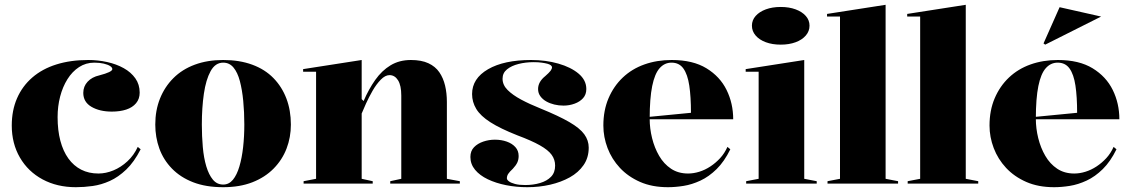

<svg xmlns="http://www.w3.org/2000/svg" viewBox="-20 -765 4716 800"><path d="M296 15Q218 15 157.5 -17.5Q97 -50 63 -108.5Q29 -167 29 -242Q29 -305 51 -355.5Q73 -406 114.5 -442Q156 -478 215 -496.5Q274 -515 348 -515Q388 -515 426.5 -506.5Q465 -498 495.5 -481Q526 -464 544 -438.5Q562 -413 562 -379Q562 -353 547 -335Q532 -317 506 -308.5Q480 -300 446 -300Q395 -300 361 -320Q327 -340 327 -378Q327 -405 345 -424.5Q363 -444 394 -451Q448 -465 448 -477Q448 -484 438.5 -490Q429 -496 412 -500Q395 -504 373 -504Q338 -504 309.5 -485.5Q281 -467 261 -435Q241 -403 230.5 -362.5Q220 -322 220 -277Q220 -222 231.5 -178.5Q243 -135 265 -104.5Q287 -74 318.5 -58Q350 -42 390 -42Q421 -42 452.5 -55Q484 -68 511 -93Q538 -118 554 -153L566 -143Q539 -90 506 -58.5Q473 -27 437.5 -11Q402 5 366 10Q330 15 296 15Z M910 -515Q978 -515 1031 -495.5Q1084 -476 1119.5 -439.5Q1155 -403 1173.5 -354Q1192 -305 1192 -246Q1192 -193 1174 -146Q1156 -99 1120 -62.5Q1084 -26 1031.5 -5.5Q979 15 910 15Q838 15 785 -5.5Q732 -26 696.5 -62.5Q661 -99 644 -146Q627 -193 627 -246Q627 -305 646.5 -354Q666 -403 702.5 -439.5Q739 -476 791.5 -495.5Q844 -515 910 -515ZM910 -504Q877 -504 857.5 -468.5Q838 -433 829.5 -374.5Q821 -316 821 -246Q821 -198 825 -152.5Q829 -107 839.5 -72Q850 -37 867 -16.5Q884 4 910 4Q934 4 950.5 -16Q967 -36 977.5 -71.5Q988 -107 993 -152Q998 -197 998 -246Q998 -298 993.5 -344.5Q989 -391 979.5 -427Q970 -463 953 -483.5Q936 -504 910 -504Z M1896 -10V0H1606V-10L1652 -20V-367Q1652 -409 1638.5 -430.5Q1625 -452 1603 -452Q1585 -452 1566.5 -433Q1548 -414 1532.5 -387Q1517 -360 1505 -333.5Q1493 -307 1487 -292V-20L1533 -10V0H1245V-10L1297 -20V-466H1243V-477L1487 -515V-352L1495 -344Q1516 -393 1543.5 -432Q1571 -471 1607.5 -493Q1644 -515 1692 -515Q1736 -515 1765 -501.5Q1794 -488 1810.5 -464Q1827 -440 1834.5 -408.5Q1842 -377 1842 -340V-20Z M2177 15Q2131 15 2088.5 6.5Q2046 -2 2012.5 -18Q1979 -34 1959.5 -57.5Q1940 -81 1940 -111Q1940 -136 1955 -151.5Q1970 -167 1993.5 -175Q2017 -183 2042 -183Q2069 -183 2091.5 -175Q2114 -167 2127.5 -152Q2141 -137 2141 -115Q2141 -100 2135.5 -88Q2130 -76 2117 -62Q2103 -49 2097.5 -40.5Q2092 -32 2092 -22Q2092 -16 2100.5 -9.5Q2109 -3 2126 1.5Q2143 6 2168 6Q2202 6 2230.5 -2.5Q2259 -11 2276 -28.5Q2293 -46 2293 -75Q2293 -100 2278.5 -120Q2264 -140 2229.5 -159.5Q2195 -179 2136 -201Q2065 -229 2023.5 -255.5Q1982 -282 1964.5 -311Q1947 -340 1947 -373Q1947 -438 2013.5 -476.5Q2080 -515 2193 -515Q2254 -515 2306.5 -500Q2359 -485 2391 -458Q2423 -431 2423 -394Q2423 -371 2409.5 -356Q2396 -341 2374 -333Q2352 -325 2328 -325Q2308 -325 2289.5 -329.5Q2271 -334 2256 -342.5Q2241 -351 2231.5 -364Q2222 -377 2222 -394Q2222 -424 2252 -448Q2268 -462 2274 -470Q2280 -478 2280 -485Q2280 -489 2275 -493Q2270 -497 2260.5 -499.5Q2251 -502 2237 -504Q2223 -506 2204 -506Q2170 -506 2140.5 -498.5Q2111 -491 2092.5 -476Q2074 -461 2074 -437Q2074 -411 2095 -390Q2116 -369 2151.5 -350Q2187 -331 2232 -313Q2308 -282 2352 -256.5Q2396 -231 2414.5 -205.5Q2433 -180 2433 -150Q2433 -108 2411.5 -77Q2390 -46 2354 -26Q2318 -6 2272.5 4.5Q2227 15 2177 15Z M2779 -515Q2867 -515 2923.5 -480.5Q2980 -446 3007.5 -390Q3035 -334 3035 -268H2684V-278L2859 -295Q2859 -362 2852 -408.5Q2845 -455 2827.5 -479.5Q2810 -504 2778 -504Q2749 -504 2728.5 -481Q2708 -458 2697.5 -406.5Q2687 -355 2687 -270Q2687 -230 2697 -189.5Q2707 -149 2726.5 -115.5Q2746 -82 2776 -62Q2806 -42 2847 -42Q2870 -42 2894 -49.5Q2918 -57 2940 -71.5Q2962 -86 2980.5 -106Q2999 -126 3011 -153L3023 -143Q2998 -92 2966 -60.5Q2934 -29 2898.5 -12.5Q2863 4 2828.5 9.5Q2794 15 2763 15Q2697 15 2647 -7Q2597 -29 2563 -65.5Q2529 -102 2511.5 -148Q2494 -194 2494 -242Q2494 -305 2515.5 -355.5Q2537 -406 2575 -442Q2613 -478 2665 -496.5Q2717 -515 2779 -515Z M3233 -579Q3198 -579 3171 -589Q3144 -599 3128.5 -617Q3113 -635 3113 -658Q3113 -681 3128.5 -698.5Q3144 -716 3171 -726Q3198 -736 3233 -736Q3268 -736 3295 -726Q3322 -716 3337.5 -698.5Q3353 -681 3353 -658Q3353 -635 3337.5 -617Q3322 -599 3295 -589Q3268 -579 3233 -579ZM3089 0V-10L3141 -20V-466H3087V-477L3331 -515V-20L3383 -10V0Z M3670 -20 3722 -10V0H3428V-10L3480 -20V-696H3426V-707L3670 -745Z M4004 -20 4056 -10V0H3762V-10L3814 -20V-696H3760V-707L4004 -745Z M4388 -515Q4476 -515 4532.5 -480.5Q4589 -446 4616.5 -390Q4644 -334 4644 -268H4293V-278L4468 -295Q4468 -362 4461 -408.5Q4454 -455 4436.5 -479.5Q4419 -504 4387 -504Q4358 -504 4337.5 -481Q4317 -458 4306.5 -406.5Q4296 -355 4296 -270Q4296 -230 4306 -189.5Q4316 -149 4335.5 -115.5Q4355 -82 4385 -62Q4415 -42 4456 -42Q4479 -42 4503 -49.5Q4527 -57 4549 -71.5Q4571 -86 4589.5 -106Q4608 -126 4620 -153L4632 -143Q4607 -92 4575 -60.5Q4543 -29 4507.5 -12.5Q4472 4 4437.5 9.5Q4403 15 4372 15Q4306 15 4256 -7Q4206 -29 4172 -65.5Q4138 -102 4120.5 -148Q4103 -194 4103 -242Q4103 -305 4124.5 -355.5Q4146 -406 4184 -442Q4222 -478 4274 -496.5Q4326 -515 4388 -515ZM4335 -579 4328 -584 4395 -735 4568 -696Z"/></svg>

Font: Kalnia Thin SemiBold
Style: Regular
Weight: 600
Version: Version 1.105